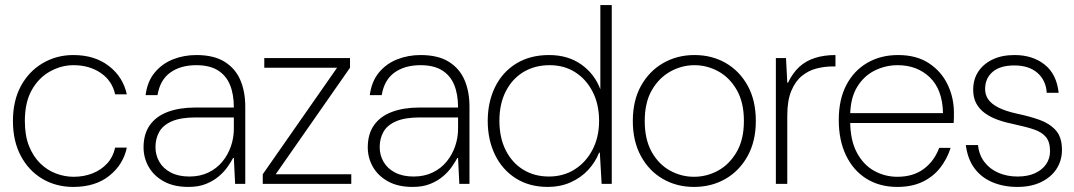

<svg xmlns="http://www.w3.org/2000/svg" viewBox="-20 -725 4235 757"><path d="M269 12Q201 12 147 -20Q93 -52 62 -110.5Q31 -169 31 -248Q31 -328 62.5 -386Q94 -444 148.5 -476Q203 -508 269 -508Q353 -508 409 -465Q465 -422 480 -353H434Q422 -407 377 -437.5Q332 -468 270 -468Q222 -468 177.5 -443.5Q133 -419 105.5 -370.5Q78 -322 78 -248Q78 -190 94.5 -149Q111 -108 138.5 -81Q166 -54 200.5 -41Q235 -28 270 -28Q311 -28 345 -41.5Q379 -55 402.5 -80.5Q426 -106 434 -143H480Q466 -76 411 -32Q356 12 269 12Z M723 12Q665 12 625.5 -10Q586 -32 566 -67.5Q546 -103 546 -144Q546 -197 571 -232Q596 -267 642 -284Q688 -301 749 -301H902Q902 -354 886.5 -391Q871 -428 838.5 -448Q806 -468 754 -468Q692 -468 651.5 -439Q611 -410 601 -350H554Q561 -404 590 -439Q619 -474 662 -491Q705 -508 754 -508Q823 -508 865.5 -481.5Q908 -455 927.5 -409.5Q947 -364 947 -305V0H907L902 -102H899Q891 -87 877.5 -67.5Q864 -48 843 -30Q822 -12 792.5 0Q763 12 723 12ZM727 -29Q769 -29 802 -45Q835 -61 857 -88Q879 -115 890.5 -148.5Q902 -182 902 -217V-262H752Q692 -262 657 -246.5Q622 -231 607.5 -204.5Q593 -178 593 -145Q593 -113 608.5 -86.5Q624 -60 654 -44.5Q684 -29 727 -29Z M1016 0V-38L1309 -458H1022V-496H1360V-458L1067 -38H1365V0Z M1607 12Q1549 12 1509.5 -10Q1470 -32 1450 -67.5Q1430 -103 1430 -144Q1430 -197 1455 -232Q1480 -267 1526 -284Q1572 -301 1633 -301H1786Q1786 -354 1770.5 -391Q1755 -428 1722.5 -448Q1690 -468 1638 -468Q1576 -468 1535.5 -439Q1495 -410 1485 -350H1438Q1445 -404 1474 -439Q1503 -474 1546 -491Q1589 -508 1638 -508Q1707 -508 1749.5 -481.5Q1792 -455 1811.5 -409.5Q1831 -364 1831 -305V0H1791L1786 -102H1783Q1775 -87 1761.5 -67.5Q1748 -48 1727 -30Q1706 -12 1676.5 0Q1647 12 1607 12ZM1611 -29Q1653 -29 1686 -45Q1719 -61 1741 -88Q1763 -115 1774.5 -148.5Q1786 -182 1786 -217V-262H1636Q1576 -262 1541 -246.5Q1506 -231 1491.5 -204.5Q1477 -178 1477 -145Q1477 -113 1492.5 -86.5Q1508 -60 1538 -44.5Q1568 -29 1611 -29Z M2140 12Q2067 12 2013.5 -22Q1960 -56 1931.5 -115Q1903 -174 1903 -248Q1903 -323 1932 -382Q1961 -441 2015.5 -474.5Q2070 -508 2145 -508Q2219 -508 2271.5 -471Q2324 -434 2347 -373V-705H2392V0H2352L2345 -123H2342Q2327 -85 2298.5 -54.5Q2270 -24 2229.5 -6Q2189 12 2140 12ZM2144 -29Q2202 -29 2246.5 -57.5Q2291 -86 2316.5 -135.5Q2342 -185 2342 -248Q2342 -314 2316.5 -363.5Q2291 -413 2247.5 -440.5Q2204 -468 2147 -468Q2089 -468 2044.5 -441.5Q2000 -415 1974.5 -365.5Q1949 -316 1949 -249Q1949 -182 1974 -132.5Q1999 -83 2043 -56Q2087 -29 2144 -29Z M2716 12Q2648 12 2593.5 -19.5Q2539 -51 2507 -109.5Q2475 -168 2475 -248Q2475 -329 2507.5 -387Q2540 -445 2595 -476.5Q2650 -508 2718 -508Q2787 -508 2841.5 -476.5Q2896 -445 2928 -387Q2960 -329 2960 -248Q2960 -168 2927.5 -109.5Q2895 -51 2840 -19.5Q2785 12 2716 12ZM2716 -28Q2767 -28 2811.5 -52.5Q2856 -77 2884.5 -126Q2913 -175 2913 -248Q2913 -321 2885 -370Q2857 -419 2812.5 -443.5Q2768 -468 2718 -468Q2668 -468 2623 -443Q2578 -418 2550 -369.5Q2522 -321 2522 -248Q2522 -175 2549.5 -126Q2577 -77 2621.5 -52.5Q2666 -28 2716 -28Z M3039 0V-496H3079L3084 -399H3087Q3105 -437 3131 -461Q3157 -485 3193 -496.5Q3229 -508 3274 -508V-463H3262Q3231 -463 3199.5 -455Q3168 -447 3142 -426Q3116 -405 3100 -367Q3084 -329 3084 -269V0Z M3518 12Q3448 12 3396 -20.5Q3344 -53 3315.5 -112.5Q3287 -172 3287 -252Q3287 -332 3316.5 -389Q3346 -446 3399 -477Q3452 -508 3521 -508Q3593 -508 3642 -476Q3691 -444 3716 -392Q3741 -340 3741 -281Q3741 -271 3741 -261.5Q3741 -252 3740 -240H3319V-279H3698Q3696 -372 3646 -420Q3596 -468 3519 -468Q3471 -468 3428 -446.5Q3385 -425 3358.5 -380.5Q3332 -336 3332 -267V-249Q3332 -173 3358 -124Q3384 -75 3426.5 -51.5Q3469 -28 3518 -28Q3580 -28 3621.5 -58.5Q3663 -89 3683 -142H3728Q3714 -98 3686.5 -63Q3659 -28 3617 -8Q3575 12 3518 12Z M3991 12Q3937 12 3893 -6.5Q3849 -25 3822 -61.5Q3795 -98 3788 -153H3836Q3840 -114 3861.5 -86Q3883 -58 3917 -43.5Q3951 -29 3992 -29Q4032 -29 4060.5 -42Q4089 -55 4104.5 -77.5Q4120 -100 4120 -129Q4120 -165 4104 -184.5Q4088 -204 4057 -214.5Q4026 -225 3979 -235Q3944 -242 3914.5 -252.5Q3885 -263 3863 -279Q3841 -295 3829 -317.5Q3817 -340 3817 -371Q3817 -412 3837 -442.5Q3857 -473 3893.5 -490.5Q3930 -508 3980 -508Q4051 -508 4098.5 -470.5Q4146 -433 4154 -359H4107Q4104 -408 4070.5 -437.5Q4037 -467 3979 -467Q3923 -467 3893.5 -441.5Q3864 -416 3864 -374Q3864 -351 3876.5 -333Q3889 -315 3916.5 -301Q3944 -287 3989 -277Q4037 -267 4077 -253Q4117 -239 4142 -212Q4167 -185 4167 -134Q4167 -92 4145.5 -59Q4124 -26 4084.5 -7Q4045 12 3991 12Z"/></svg>

Font: DM Sans 36pt ExtraLight
Style: Regular
Weight: 250
Designer: Colophon Foundry, Jonny Pinhorn
Foundry: Colophon Foundry
Version: Version 4.004;gftools[0.9.30]